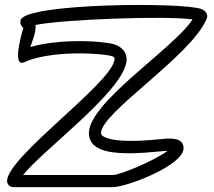

<svg xmlns="http://www.w3.org/2000/svg" viewBox="-20 -745 882 790"><path d="M126.2 -642.3C241.6 -665.5 661.4 -680.9 772.3 -665.1C694.1 -543.7 333.7 -317.8 346.1 -190.4C353.4 -114.6 458.5 -103.9 639.5 -122.1C651.2 -123.3 661.2 -123.9 669 -124C614.9 -83.5 473.8 -25 445 -25H74.9C156.2 -127.5 478.9 -362.9 499.9 -488.8C506.8 -529.7 478.1 -559.2 433.1 -566.7C351.2 -580.3 207.9 -581.5 104.8 -551.5C115.8 -583.3 129.1 -615.9 126.2 -642.3ZM76 -630.1C76 -630.1 24.2 -463 80.6 -489.3C166.6 -529.5 338.9 -531.7 424.9 -517.3C454.9 -512.3 452.2 -506.6 450.6 -497C434.1 -398.5 9 -98.9 9 0C9 10.7 18.9 25 34 25H445C499.5 25 736.9 -64.3 735.4 -136C734.4 -184.3 669.6 -175.4 634.5 -171.9C435.4 -151.8 397 -183.1 395.8 -195.3C387.9 -277.2 766.4 -513.6 830.1 -667.4C840.7 -693.1 814.2 -705.7 810.4 -707.3C738.5 -737 93.2 -732.1 65.7 -664.1C59.1 -647.8 70.4 -634.3 76 -630.1Z"/></svg>

Font: Rocketfuel
Style: Regular
Weight: 400
Designer: Mew Too
Foundry: Cannot Into Space Fonts.
Version: Version 0.27